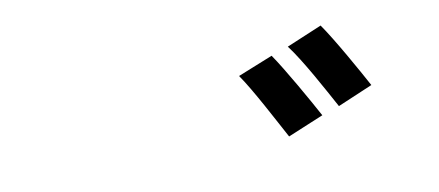

<svg xmlns="http://www.w3.org/2000/svg" viewBox="-38 -884 1075 470"><g transform="rotate(-10 500.0 -649.0)"><path d="M642 -724 555 -689C583 -649 626 -566 650 -522L739 -559C718 -598 669 -685 642 -724ZM773 -776 685 -739C715 -700 759 -618 783 -574L870 -611C849 -650 801 -736 773 -776Z"/></g></svg>

Font: GenEiGothic-pro-Regular
Style: Bold
Weight: 700
Designer: Ryoko NISHIZUKA (kana & ideographs); Paul D. Hunt (Latin, Greek & Cyrillic); Wenlong ZHANG (bopomofo); Sandoll Communica
Foundry: Adobe Systems Incorporated; o_tamon
Version: Version 1.000.140830